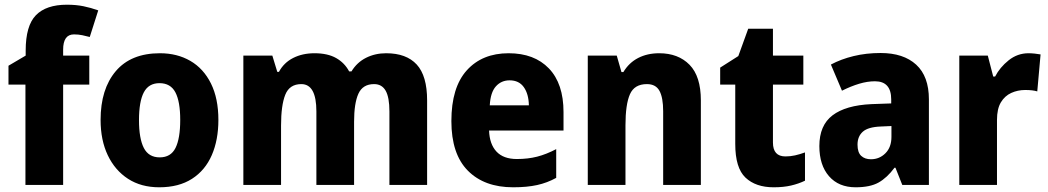

<svg xmlns="http://www.w3.org/2000/svg" viewBox="-20 -785 4450 815"><path d="M359 -426H248V0H88V-426H16V-506L89 -549V-570Q89 -676 132.5 -720.5Q176 -765 264 -765Q303 -765 334.5 -758.5Q366 -752 397 -741L361 -628Q346 -632 329.5 -635.5Q313 -639 294 -639Q248 -639 248 -574V-549H359Z M907 -276Q907 -191 879 -126.5Q851 -62 795 -26Q739 10 656 10Q579 10 523.5 -26Q468 -62 437.5 -126Q407 -190 407 -276Q407 -407 471.5 -483Q536 -559 659 -559Q732 -559 788 -526.5Q844 -494 875.5 -430.5Q907 -367 907 -276ZM570 -275Q570 -197 590.5 -157Q611 -117 658 -117Q705 -117 725 -157Q745 -197 745 -276Q745 -354 724.5 -393Q704 -432 657 -432Q611 -432 590.5 -393Q570 -354 570 -275Z M1619 -559Q1705 -559 1749 -511Q1793 -463 1793 -359V0H1633V-312Q1633 -372 1617 -400Q1601 -428 1568 -428Q1520 -428 1501.5 -387.5Q1483 -347 1483 -268V0H1323V-312Q1323 -428 1259 -428Q1209 -428 1191 -383Q1173 -338 1173 -252V0H1013V-549H1136L1157 -480H1164Q1185 -519 1224.5 -539Q1264 -559 1315 -559Q1371 -559 1407 -538.5Q1443 -518 1462 -482H1472Q1495 -520 1533.5 -539.5Q1572 -559 1619 -559Z M2139 -559Q2248 -559 2310 -494.5Q2372 -430 2372 -309V-231H2056Q2058 -173 2087.5 -141.5Q2117 -110 2174 -110Q2221 -110 2260 -120Q2299 -130 2341 -152V-30Q2303 -9 2260 0.5Q2217 10 2158 10Q2036 10 1966 -60.5Q1896 -131 1896 -271Q1896 -414 1961.5 -486.5Q2027 -559 2139 -559ZM2143 -444Q2108 -444 2085 -418.5Q2062 -393 2059 -338H2225Q2224 -386 2203.5 -415Q2183 -444 2143 -444Z M2778 -559Q2859 -559 2907 -510Q2955 -461 2955 -359V0H2795V-313Q2795 -370 2779.5 -399Q2764 -428 2726 -428Q2673 -428 2654 -385Q2635 -342 2635 -253V0H2475V-549H2598L2618 -479H2626Q2650 -519 2689 -539Q2728 -559 2778 -559Z M3314 -121Q3335 -121 3355 -125.5Q3375 -130 3397 -138V-18Q3370 -5 3338 2.5Q3306 10 3264 10Q3188 10 3144.5 -31Q3101 -72 3101 -174V-426H3037V-498L3114 -547L3156 -663H3261V-549H3390V-426H3261V-180Q3261 -121 3314 -121Z M3718 -560Q3815 -560 3869 -510.5Q3923 -461 3923 -363V0H3810L3781 -73H3777Q3745 -30 3709 -10Q3673 10 3612 10Q3540 10 3499 -37Q3458 -84 3458 -165Q3458 -253 3514 -295.5Q3570 -338 3679 -343L3763 -346V-363Q3763 -440 3694 -440Q3662 -440 3627 -429.5Q3592 -419 3554 -400L3507 -511Q3550 -534 3603.5 -547Q3657 -560 3718 -560ZM3719 -248Q3665 -246 3642.5 -226Q3620 -206 3620 -171Q3620 -138 3635.5 -123.5Q3651 -109 3677 -109Q3713 -109 3738.5 -134.5Q3764 -160 3764 -204V-250Z M4346 -559Q4358 -559 4372 -557.5Q4386 -556 4397 -554L4383 -397Q4364 -403 4332 -403Q4300 -403 4272.5 -390.5Q4245 -378 4228.5 -350.5Q4212 -323 4212 -276V0H4052V-549H4173L4196 -460H4204Q4224 -499 4261.5 -529Q4299 -559 4346 -559Z"/></svg>

Font: Noto Sans Ethiopic SemiCondensed ExtraBold
Style: Regular
Weight: 800
Width: 4
Designer: Monotype Design Team
Foundry: Monotype Imaging Inc.
Version: Version 2.102; ttfautohint (v1.8.4.7-5d5b)